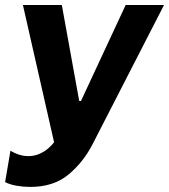

<svg xmlns="http://www.w3.org/2000/svg" viewBox="-39 -540 672 764"><path d="M-18.6 184.6 2.6 59.6Q38 81.2 74 81.2Q107.6 81.2 137.9 61.7Q168.2 42.2 195.2 0.2L182.8 55.2L52.2 -520H207L276.2 -138.2H283.2L461 -520H613.6L330 32.6Q293 105 233.7 154.4Q174.4 203.8 81.2 203.8Q55 203.8 27.8 199.2Q0.6 194.6 -18.6 184.6Z"/></svg>

Font: Fixel Italic Variable 20240409 Display Thin
Style: Italic
Weight: 100
Italic angle: -10°
Designer: AlfaBravo + MacPaw
Foundry: Kyrylo Tkachov, Marchela Mozhyna, Serhii Makarenko, Maria Weinstein, Zakhar Kryvoshyya
Version: Version 1.211;Glyphs 3.2 (3225)